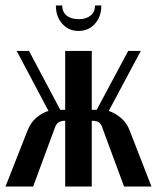

<svg xmlns="http://www.w3.org/2000/svg" viewBox="-25 -681 573 701"><path d="M347 -219Q342 -231 334 -235.5Q326 -240 313 -240H310V0H213V-240H210Q200 -240 191 -235.5Q182 -231 177 -219L96 0H-5L75 -203Q86 -233 108 -251.5Q130 -270 152 -276L36 -495H81L195 -280H213V-495H310V-280H328L443 -495H489L372 -276Q394 -269 416 -251Q438 -233 449 -203L528 0H428ZM322 -661H345Q345 -620 321.5 -594Q298 -568 262 -568Q226 -568 202.5 -594Q179 -620 179 -661H202Q202 -638 218 -624.5Q234 -611 263 -611Q290 -611 306 -624.5Q322 -638 322 -661Z"/></svg>

Font: Moniqa Paragraph
Style: Bold
Weight: 700
Designer: Rajesh Rajput
Foundry: Rajesh Rajput
Version: Version 1.000